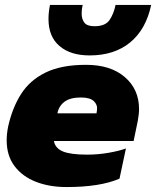

<svg xmlns="http://www.w3.org/2000/svg" viewBox="-20 -746 631 776"><path d="M342 -522Q265 -522 220.5 -560Q176 -598 176 -669Q176 -696 182 -726H314Q310 -709 310 -691Q310 -669 321 -654.5Q332 -640 362 -640Q406 -640 423 -665.5Q440 -691 447 -726H591Q570 -627 506 -574.5Q442 -522 342 -522ZM249 10Q179 10 124.5 -11.5Q70 -33 38.5 -75Q7 -117 7 -179Q7 -205 13 -235Q30 -311 65.5 -366.5Q101 -422 164.5 -453Q228 -484 328 -484Q427 -484 484.5 -434.5Q542 -385 542 -305Q542 -294 540.5 -282Q539 -270 537 -258L520 -176H198Q203 -147 234 -134Q265 -121 332 -121Q376 -121 419 -128.5Q462 -136 489 -146L463 -24Q385 10 249 10ZM212 -288H370L372 -301Q375 -322 359.5 -337Q344 -352 307 -352Q264 -352 241 -335Q218 -318 212 -288Z"/></svg>

Font: Kanit ExtraBold
Style: Italic
Weight: 800
Italic angle: -12°
Designer: Katatrad Team
Foundry: CadsonDemak
Version: Version 2.000; ttfautohint (v1.8.3)